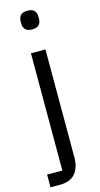

<svg xmlns="http://www.w3.org/2000/svg" viewBox="-142 -781 534 1022"><g transform="rotate(-15 125.0 -270.0)"><path d="M85 -516H165V80Q165 134 138 167Q111 200 53 200H1V130H85ZM125 -637Q99 -637 87.5 -649.5Q76 -662 76 -682V-695Q76 -715 87.5 -727.5Q99 -740 125 -740Q151 -740 162.5 -727.5Q174 -715 174 -695V-682Q174 -662 162.5 -649.5Q151 -637 125 -637Z"/></g></svg>

Font: IBM Plex Sans Thai
Style: Regular
Weight: 400
Designer: Mike Abbink, Paul van der Laan, Pieter van Rosmalen, Ben Mitchell, Mark Frömberg
Foundry: Bold Monday
Version: Version 1.2